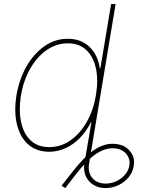

<svg xmlns="http://www.w3.org/2000/svg" viewBox="-20 -748 760 961"><path d="M423.8 -55.7H446.3L425.8 71.3Q418.5 113.8 441.4 142.1Q464.4 170.4 508.8 170.9Q551.8 170.4 585.9 144.8Q620.1 119.1 627 82Q633.8 46.4 610.1 20.3Q586.4 -5.9 543 -5.9Q501.5 -5.9 457.3 24.7Q413.1 55.2 352.5 133.8L306.6 193.4L288.1 181.6L334 123Q398.9 38.6 447.3 5.1Q495.6 -28.3 543 -28.3Q596.7 -28.3 627 4.2Q657.2 36.6 649.4 82Q645 113.3 624.5 138.4Q604 163.6 573.7 178.5Q543.5 193.4 508.8 193.4Q473.6 193.4 447.5 177.2Q421.4 161.1 409.2 133.3Q397 105.5 402.3 71.3ZM226.6 11.7Q161.6 11.2 120.6 -25.6Q79.6 -62.5 64.5 -126.7Q49.3 -190.9 62.5 -271.5Q76.2 -351.6 112.5 -415.5Q148.9 -479.5 202.4 -516.8Q255.9 -554.2 319.3 -553.7Q362.8 -554.2 396.5 -536.1Q430.2 -518.1 451.7 -484.9Q473.1 -451.7 479.5 -406.2H482.4L536.1 -727.5H558.6L437.5 0H415L437.5 -136.7H435.5Q413.1 -91.8 380.6 -58.3Q348.1 -24.9 309.1 -6.8Q270 11.2 226.6 11.7ZM226.6 -11.7Q284.7 -11.7 333 -45.7Q381.3 -79.6 414.8 -138.7Q448.2 -197.8 460 -271.5Q472.7 -345.2 460.4 -404.1Q448.2 -462.9 412.6 -497.1Q377 -531.2 319.3 -531.2Q261.7 -531.2 213.1 -497.1Q164.6 -462.9 131.1 -404.1Q97.7 -345.2 85 -271.5Q73.2 -197.8 85.2 -138.7Q97.2 -79.6 132.8 -45.7Q168.5 -11.7 226.6 -11.7Z"/></svg>

Font: Inter Tight Thin
Style: Italic
Weight: 250
Italic angle: -9.39999°
Designer: Rasmus Andersson
Foundry: rsms
Version: Version 3.004